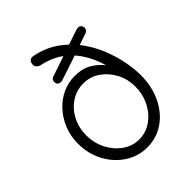

<svg xmlns="http://www.w3.org/2000/svg" viewBox="-208 -859 981 981"><g transform="rotate(-45 282.5 -368.5)"><path d="M282 3Q217 3 162.5 -33Q108 -69 76.5 -129Q45 -189 45 -261Q45 -315 63.5 -361.5Q82 -408 114.5 -443.5Q147 -479 189 -498.5Q231 -518 278 -518Q332 -518 371 -495Q410 -472 435.5 -435.5Q461 -399 474 -357L445 -372Q437 -428 418.5 -478Q400 -528 370 -569.5Q340 -611 296 -639.5Q252 -668 193 -680Q182 -683 174.5 -690.5Q167 -698 167 -709Q167 -722 173.5 -731Q180 -740 194 -740Q201 -740 207 -738Q277 -723 329.5 -685.5Q382 -648 418.5 -597.5Q455 -547 477 -491.5Q499 -436 509.5 -382Q520 -328 520 -284Q520 -199 488 -134Q456 -69 402.5 -33Q349 3 282 3ZM282 -55Q331 -55 371.5 -83.5Q412 -112 435.5 -159Q459 -206 459 -261Q459 -314 435.5 -359Q412 -404 372 -432Q332 -460 282 -460Q233 -460 192.5 -433.5Q152 -407 128.5 -362Q105 -317 105 -261Q105 -206 129 -159Q153 -112 193.5 -83.5Q234 -55 282 -55ZM217 -547Q206 -544 196 -547.5Q186 -551 183 -562Q180 -574 185 -582.5Q190 -591 202 -594L311 -631L353 -646L453 -679Q464 -683 474 -679Q484 -675 487 -664Q490 -652 484.5 -643.5Q479 -635 468 -632L389 -605L353 -592Z"/></g></svg>

Font: Quicksand Light
Style: Regular
Weight: 400
Version: Version 3.004